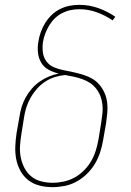

<svg xmlns="http://www.w3.org/2000/svg" viewBox="-20 -763 540 791"><path d="M196 8Q169 8 143 1.5Q117 -5 97 -20.5Q77 -36 64.5 -58.5Q52 -81 47 -106.5Q42 -132 43 -159Q44 -186 48 -213L60 -281Q63 -302 69 -322Q75 -342 85.5 -361Q96 -380 110.5 -397Q125 -414 143 -426.5Q161 -439 181 -447.5Q201 -456 222 -460Q200 -465 180.5 -475.5Q161 -486 150 -504.5Q139 -523 136.5 -545.5Q134 -568 138 -591Q141 -611 148 -630.5Q155 -650 166 -668Q177 -686 192.5 -701Q208 -716 227 -725.5Q246 -735 266 -739Q286 -743 306 -743Q348 -743 385.5 -729.5Q423 -716 455 -694L444 -679Q415 -699 380 -712Q345 -725 307 -725Q289 -725 271.5 -721.5Q254 -718 237 -709.5Q220 -701 206.5 -688Q193 -675 183 -658.5Q173 -642 166.5 -625Q160 -608 157 -590Q154 -569 156.5 -548Q159 -527 171 -510.5Q183 -494 202 -486Q221 -478 241.5 -474Q262 -470 282.5 -465.5Q303 -461 322.5 -455Q342 -449 359.5 -439Q377 -429 390 -413.5Q403 -398 411 -379.5Q419 -361 421.5 -340Q424 -319 422 -297.5Q420 -276 417 -255L405 -187Q401 -162 393 -137Q385 -112 371.5 -89Q358 -66 338.5 -47Q319 -28 295.5 -15Q272 -2 246.5 3Q221 8 196 8ZM196 -10Q219 -10 242.5 -15Q266 -20 287 -31.5Q308 -43 326 -61Q344 -79 356 -100Q368 -121 375 -144Q382 -167 386 -190L397 -258Q400 -277 402 -295.5Q404 -314 402 -332.5Q400 -351 393.5 -367.5Q387 -384 376 -398Q365 -412 350.5 -421.5Q336 -431 319 -437Q302 -443 284 -447Q266 -451 248 -454Q227 -452 206 -445.5Q185 -439 166 -426.5Q147 -414 132 -397Q117 -380 106 -360.5Q95 -341 88.5 -320.5Q82 -300 79 -279L68 -210Q64 -186 62.5 -161.5Q61 -137 65.5 -114.5Q70 -92 80.5 -71.5Q91 -51 108.5 -36.5Q126 -22 149 -16Q172 -10 196 -10Z"/></svg>

Font: Iosevka Slab Thin Oblique
Style: Regular
Weight: 100
Italic angle: -9°
Monospace: yes
Designer: Belleve Invis
Foundry: Belleve Invis
Version: Version 11.1.0; ttfautohint (v1.8.3)